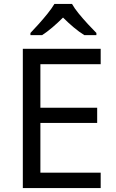

<svg xmlns="http://www.w3.org/2000/svg" viewBox="-20 -964 596 984"><path d="M496 0H97V-714H496V-635H187V-412H478V-334H187V-79H496ZM349 -944Q361 -922 383.5 -894.5Q406 -867 430.5 -840.5Q455 -814 474 -795V-784H412Q386 -800 358 -823.5Q330 -847 303 -874Q276 -847 249 -824Q222 -801 196 -784H136V-795Q155 -815 178.5 -841Q202 -867 224 -894.5Q246 -922 259 -944Z"/></svg>

Font: Noto Sans Tangsa
Style: Regular
Weight: 400
Designer: David Williams
Foundry: Google LLC
Version: Version 1.504